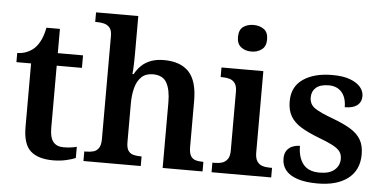

<svg xmlns="http://www.w3.org/2000/svg" viewBox="-52 -867 1953 978"><g transform="rotate(5 924.5 -378.0)"><path d="M249 10Q172 10 133.5 -25Q95 -60 95 -147V-472H20V-519Q47 -519 71 -529.5Q95 -540 111 -557Q127 -574 138.5 -599Q150 -624 157 -660H226V-536H355V-472H226V-152Q226 -105 243.5 -83Q261 -61 296 -61Q314 -61 331 -63Q348 -65 364 -69V-12Q349 -5 317.5 2.5Q286 10 249 10Z M404 0V-49H411Q433 -49 450 -53.5Q467 -58 477.5 -73.5Q488 -89 488 -119V-647Q488 -676 476 -689.5Q464 -703 447 -707Q430 -711 413 -711H402V-760H618V-570Q618 -548 617.5 -526Q617 -504 616 -487Q615 -470 614 -463H620Q634 -489 654 -508Q674 -527 702.5 -537.5Q731 -548 768 -548Q853 -548 896 -502Q939 -456 939 -354V-120Q939 -89 947.5 -74Q956 -59 972 -54Q988 -49 1010 -49H1013V0H809V-335Q809 -400 789 -435.5Q769 -471 718 -471Q682 -471 660 -450Q638 -429 628.5 -393Q619 -357 619 -313V-115Q619 -86 628.5 -72Q638 -58 654.5 -53.5Q671 -49 693 -49H697V0Z M1059 0V-49H1072Q1093 -49 1109.5 -54.5Q1126 -60 1136.5 -75Q1147 -90 1147 -118V-420Q1147 -448 1136.5 -462.5Q1126 -477 1109 -482Q1092 -487 1072 -487H1063V-536H1277V-120Q1277 -91 1287 -75.5Q1297 -60 1314 -54.5Q1331 -49 1352 -49H1364V0ZM1207 -630Q1176 -630 1154.5 -646.5Q1133 -663 1133 -698Q1133 -735 1154.5 -750.5Q1176 -766 1207 -766Q1238 -766 1260 -750.5Q1282 -735 1282 -698Q1282 -663 1260 -646.5Q1238 -630 1207 -630Z M1602 10Q1540 10 1499 -3.5Q1458 -17 1438 -42Q1418 -67 1418 -101Q1418 -128 1430 -144Q1442 -160 1460 -166.5Q1478 -173 1496 -173Q1496 -115 1522.5 -80.5Q1549 -46 1607 -46Q1658 -46 1683.5 -68.5Q1709 -91 1709 -125Q1709 -148 1697.5 -163Q1686 -178 1659.5 -192Q1633 -206 1587 -223Q1532 -244 1496 -266Q1460 -288 1442 -318.5Q1424 -349 1424 -395Q1424 -470 1480.5 -508.5Q1537 -547 1629 -547Q1685 -547 1720.5 -533.5Q1756 -520 1773.5 -499Q1791 -478 1791 -453Q1791 -423 1769.5 -406Q1748 -389 1706 -389Q1706 -438 1682 -465.5Q1658 -493 1616 -493Q1572 -493 1550.5 -474Q1529 -455 1529 -424Q1529 -389 1556 -370Q1583 -351 1651 -326Q1705 -306 1741 -284.5Q1777 -263 1795 -233Q1813 -203 1813 -157Q1813 -77 1757 -33.5Q1701 10 1602 10Z"/></g></svg>

Font: Noto Serif Hebrew SemiBold
Style: Regular
Weight: 600
Version: Version 2.003